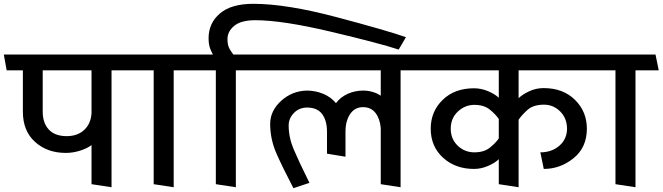

<svg xmlns="http://www.w3.org/2000/svg" viewBox="-31 -966 3475 1007"><path d="M449 0V-205Q425 -187 388 -175.5Q351 -164 314 -164Q217 -164 153 -221.5Q89 -279 89 -380V-597H4L-11 -680H660L676 -597H554V16ZM193 -380Q193 -321 225 -286.5Q257 -252 319 -252Q375 -252 410 -284Q445 -316 449 -371V-597H193Z M775 0V-597H669L654 -680H985L1002 -597H880V16Z M2060 -706Q1957 -740 1703 -800Q1449 -860 1308 -860Q1233 -860 1197.5 -830.5Q1162 -801 1162 -761Q1162 -728 1174 -708Q1186 -688 1193 -680H1311L1328 -597H1206V16L1101 0V-597H995L980 -680H1086Q1079 -691 1071 -712Q1063 -733 1063 -766Q1063 -844 1122 -895Q1181 -946 1298 -946Q1471 -946 1736.5 -875.5Q2002 -805 2098 -771Z M1966 0V-294Q1962 -343 1938.5 -373.5Q1915 -404 1873 -404Q1830 -404 1805.5 -368Q1781 -332 1781 -275V-144L1684 -160V-275Q1684 -332 1659.5 -366.5Q1635 -401 1581 -402Q1538 -402 1510.5 -373.5Q1483 -345 1483 -308Q1483 -245 1509.5 -182.5Q1536 -120 1592 -7L1508 21Q1454 -82 1420 -158.5Q1386 -235 1386 -316Q1386 -385 1444 -437.5Q1502 -490 1581 -491Q1627 -490 1666.5 -473Q1706 -456 1731 -425Q1755 -457 1793 -474Q1831 -491 1874 -491Q1899 -491 1923 -484Q1947 -477 1966 -464V-597H1321L1306 -680H2176L2192 -597H2070V16Z M2455 -80Q2357 -80 2292.5 -139Q2228 -198 2228 -291Q2228 -381 2290.5 -442Q2353 -503 2455 -503Q2493 -503 2529.5 -487.5Q2566 -472 2585 -453V-597H2185L2170 -680H3084L3099 -597H2689V-451Q2708 -470 2744 -487Q2780 -504 2820 -504Q2922 -504 2984.5 -442.5Q3047 -381 3047 -291Q3047 -193 2977.5 -136.5Q2908 -80 2821 -80L2803 -167Q2863 -167 2903 -202Q2943 -237 2943 -292Q2942 -347 2906.5 -382Q2871 -417 2822 -417Q2766 -417 2735.5 -389.5Q2705 -362 2689 -338V16L2585 0V-131Q2566 -112 2529.5 -96Q2493 -80 2455 -80ZM2333 -291Q2333 -237 2369.5 -202Q2406 -167 2457 -167Q2507 -167 2537.5 -191Q2568 -215 2585 -240V-342Q2568 -367 2537.5 -391.5Q2507 -416 2457 -416Q2408 -416 2370.5 -381Q2333 -346 2333 -291Z M3197 0V-597H3091L3076 -680H3407L3424 -597H3302V16Z"/></svg>

Font: Palanquin Medium
Style: Regular
Weight: 500
Designer: Pria Ravichandran
Version: Version 1.0.4